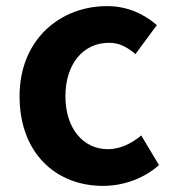

<svg xmlns="http://www.w3.org/2000/svg" viewBox="-20 -594 567 628"><path d="M317 14C379 14 447 -7 500 -54L442 -151C411 -125 373 -106 333 -106C252 -106 194 -174 194 -279C194 -385 252 -454 337 -454C369 -454 395 -441 423 -417L493 -512C452 -547 399 -574 330 -574C178 -574 44 -466 44 -279C44 -94 162 14 317 14Z"/></svg>

Font: Genne Gothic Bold
Style: Regular
Weight: 700
Designer: Ryoko NISHIZUKA (kana & ideographs); Paul D. Hunt (Latin, Greek & Cyrillic); Wenlong ZHANG (bopomofo); Sandoll Communica
Foundry: Adobe Systems Incorporated
Version: Version 1.004;PS 1.004;hotconv 16.6.51;makeotf.lib2.5.65220